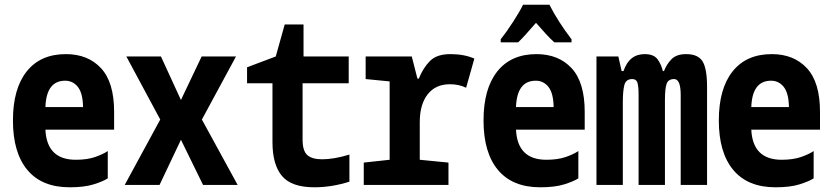

<svg xmlns="http://www.w3.org/2000/svg" viewBox="-20 -786 3540 816"><path d="M438 -28V-144Q419 -131 385 -119Q351 -107 302 -107Q179 -107 173 -235H465V-311Q465 -436 409.5 -496Q354 -556 260 -556Q152 -556 93.5 -482.5Q35 -409 35 -274Q35 -137 96.5 -63.5Q158 10 276 10Q338 10 378 -2.5Q418 -15 438 -28ZM257 -443Q290 -443 311 -416.5Q332 -390 333 -331H173Q177 -443 257 -443Z M658 0 749 -192 843 0H990L838 -278L983 -546H837L749 -361L664 -546H517L661 -278L510 0Z M1465 -14V-129Q1399 -109 1349 -109Q1306 -109 1286 -127Q1266 -145 1266 -192V-432H1462V-546H1270V-682H1190L1152 -546L1030 -500V-432H1138V-182Q1138 -86 1178.5 -38Q1219 10 1316 10Q1390 10 1465 -14Z M1886 0V-95L1764 -107V-267Q1764 -342 1797.5 -385Q1831 -428 1892 -428Q1931 -428 1961 -413L1996 -537Q1953 -556 1894 -556Q1836 -556 1807 -526.5Q1778 -497 1760 -452H1754L1730 -546H1534V-450L1636 -440V-107L1526 -95V0Z M2182 -606Q2197 -620 2216.5 -642Q2236 -664 2258 -689Q2280 -664 2299 -643Q2318 -622 2336 -606H2409V-619Q2351 -695 2315 -766H2203Q2189 -737 2160.5 -693Q2132 -649 2108 -619V-606ZM2438 -28V-144Q2419 -131 2385 -119Q2351 -107 2302 -107Q2179 -107 2173 -235H2465V-311Q2465 -436 2409.5 -496Q2354 -556 2260 -556Q2152 -556 2093.5 -482.5Q2035 -409 2035 -274Q2035 -137 2096.5 -63.5Q2158 10 2276 10Q2338 10 2378 -2.5Q2418 -15 2438 -28ZM2257 -443Q2290 -443 2311 -416.5Q2332 -390 2333 -331H2173Q2177 -443 2257 -443Z M2627 0V-352Q2627 -399 2633.5 -424.5Q2640 -450 2667 -450Q2684 -450 2689 -435Q2694 -420 2694 -382V0H2806V-362Q2806 -409 2813 -429.5Q2820 -450 2845 -450Q2873 -450 2873 -382V0H2985V-417Q2985 -494 2966 -525Q2947 -556 2896 -556Q2855 -556 2834 -534.5Q2813 -513 2802 -484H2797Q2791 -511 2775 -533.5Q2759 -556 2720 -556Q2654 -556 2630 -484H2622L2608 -546H2515V0Z M3438 -28V-144Q3419 -131 3385 -119Q3351 -107 3302 -107Q3179 -107 3173 -235H3465V-311Q3465 -436 3409.5 -496Q3354 -556 3260 -556Q3152 -556 3093.5 -482.5Q3035 -409 3035 -274Q3035 -137 3096.5 -63.5Q3158 10 3276 10Q3338 10 3378 -2.5Q3418 -15 3438 -28ZM3257 -443Q3290 -443 3311 -416.5Q3332 -390 3333 -331H3173Q3177 -443 3257 -443Z"/></svg>

Font: Noto Sans Mono UI Condensed
Style: Bold
Weight: 700
Width: 3
Designer: Monotype Design team
Foundry: Monotype Imaging Inc.
Version: 1.000